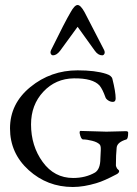

<svg xmlns="http://www.w3.org/2000/svg" viewBox="-20 -735 547 767"><path d="M272 -24Q322 -24 360 -46Q381 -60 381 -102Q381 -108 382 -122.5Q383 -137 382.5 -145Q382 -153 379 -157Q370 -167 348.5 -172.5Q327 -178 312 -178Q303 -178 298 -204Q298 -212 301 -212Q322 -212 354 -210.5Q386 -209 405 -209Q421 -209 446 -210Q471 -211 483 -211Q492 -211 492 -205Q492 -181 485 -178Q448 -167 446 -145Q443 -117 443 -74Q443 -71 447 -63Q448 -61 452 -57.5Q456 -54 456 -52Q456 -44 446 -39Q395 -12 367 -4Q315 12 271 12Q169 12 94.5 -55.5Q20 -123 20 -222Q20 -321 101.5 -387.5Q183 -454 290 -454Q361 -454 404 -440Q426 -433 429 -420Q442 -368 442 -342Q442 -328 431 -328Q421 -328 412 -334Q403 -340 401 -347Q390 -378 378 -393Q351 -423 275 -422Q202 -421 153 -368.5Q104 -316 104 -238Q104 -152 150.5 -88Q197 -24 272 -24ZM220 -532Q206 -514 192 -514Q186 -514 183 -520Q180 -526 184 -535Q240 -649 262 -686Q278 -715 290 -715Q302 -715 318 -686L396 -535Q400 -526 397 -520Q394 -514 388 -514Q372 -514 359 -532L290 -628Z"/></svg>

Font: EB Garamond 12 All SC
Style: AllSC
Weight: 400
Version: Version 0.016 ; ttfautohint (v0.97) -l 8 -r 50 -G 200 -x 0 -